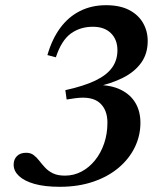

<svg xmlns="http://www.w3.org/2000/svg" viewBox="-20 -707 638 739"><path d="M230 -31Q264 -31 293.5 -46.5Q323 -62 345.5 -89.8Q368 -117.5 380.8 -154.8Q393.5 -192 393.5 -235Q393.5 -285 363.5 -311.2Q333.5 -337.5 270 -329L236.5 -324L231.5 -360Q302.5 -375.5 346.8 -396.8Q391 -418 411.5 -446.8Q432 -475.5 432 -513.5Q432 -554.5 407 -579.2Q382 -604 337.5 -604Q288.5 -604 252.5 -577.8Q216.5 -551.5 195 -486.5L162.5 -495Q180 -556 211.5 -599Q243 -642 287.8 -664.5Q332.5 -687 388 -687Q441 -687 476.5 -668.8Q512 -650.5 530.2 -619.2Q548.5 -588 548.5 -549Q548.5 -500.5 523.5 -465.5Q498.5 -430.5 453.5 -407.8Q408.5 -385 348.5 -372.5L352.5 -380Q407.5 -380 445 -361.5Q482.5 -343 501.5 -310.5Q520.5 -278 520.5 -234.5Q520.5 -185 499 -140.5Q477.5 -96 436.8 -61.5Q396 -27 338.5 -7.5Q281 12 210 12Q152 12 112.5 0.8Q73 -10.5 52.8 -29.8Q32.5 -49 32.5 -73Q32.5 -93.5 45.2 -106.2Q58 -119 80.5 -119Q98 -119 109.5 -110.2Q121 -101.5 131 -88.5Q141 -75.5 153.5 -62Q166 -48.5 184 -39.8Q202 -31 230 -31Z"/></svg>

Font: Newsreader 24pt SemiBold
Style: Italic
Weight: 600
Italic angle: -17°
Designer: Hugues Gentile
Foundry: Production Type
Version: Version 1.003